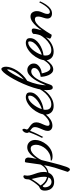

<svg xmlns="http://www.w3.org/2000/svg" viewBox="835 -1609 1034 2784"><g transform="rotate(-90 1352.0 -217.0)"><path d="M109 51Q61 51 32.5 30.5Q4 10 -8 -20.5Q-20 -51 -20 -82Q-20 -112 -12 -128Q-4 -144 7.5 -151.5Q19 -159 29.5 -163Q40 -167 45 -172Q73 -202 98.5 -237.5Q124 -273 143 -314V-325Q143 -363 156 -379Q169 -395 184 -395Q193 -395 197.5 -390.5Q202 -386 203 -380Q203 -374 200 -364Q197 -354 197 -338Q197 -306 210.5 -267.5Q224 -229 237.5 -186.5Q251 -144 251 -98Q251 -86 249.5 -74Q248 -62 246 -52Q279 -59 310 -84.5Q341 -110 369 -165L379 -155Q360 -100 322.5 -69.5Q285 -39 239 -31Q223 11 188 31Q153 51 109 51ZM108 13Q123 13 142 4.5Q161 -4 171 -33Q130 -41 97 -65.5Q64 -90 48 -114Q28 -113 28 -82Q28 -47 49 -17Q70 13 108 13ZM177 -53Q179 -62 180 -72.5Q181 -83 181 -95Q181 -141 169.5 -187Q158 -233 149 -275Q128 -240 103 -205Q78 -170 55 -147Q71 -117 102 -90Q133 -63 177 -53Z M286 280Q278 280 270 273Q262 266 257.5 257.5Q253 249 252 246Q270 189 285 145.5Q300 102 313 59.5Q326 17 337.5 -36.5Q349 -90 361.5 -166.5Q374 -243 388 -354Q389 -364 392 -368.5Q395 -373 408 -373Q436 -373 448 -358Q460 -343 460 -325Q460 -312 455 -279.5Q450 -247 440 -203Q458 -235 483 -266.5Q508 -298 540 -318.5Q572 -339 610 -339Q655 -339 685 -307Q715 -275 715 -223Q715 -184 697.5 -140.5Q680 -97 648 -58.5Q616 -20 572.5 4Q529 28 476 28Q448 28 431 21.5Q414 15 414 7Q414 2 421.5 1.5Q429 1 439 1Q481 0 518.5 -19Q556 -38 584.5 -69.5Q613 -101 629 -139Q645 -177 645 -213Q645 -245 631.5 -267Q618 -289 588 -289Q563 -289 537.5 -273Q512 -257 489.5 -231.5Q467 -206 449.5 -179Q432 -152 423 -131Q405 -59 388 9.5Q371 78 355 134Q339 190 325.5 227Q312 264 300 274Q294 280 286 280Z M922 26Q887 26 866.5 7.5Q846 -11 846 -41Q846 -71 860 -103.5Q874 -136 887.5 -168Q901 -200 901 -225Q901 -254 884 -269.5Q867 -285 847 -297Q825 -240 799 -187.5Q773 -135 757 -107L746 -128Q760 -154 782.5 -203.5Q805 -253 827 -315Q817 -325 817 -340Q817 -369 833.5 -389Q850 -409 860 -409Q872 -409 874.5 -398.5Q877 -388 877 -383Q877 -378 872 -364Q867 -350 866 -346Q867 -333 882.5 -321.5Q898 -310 918.5 -296Q939 -282 954.5 -261Q970 -240 970 -208Q970 -179 957.5 -148Q945 -117 932.5 -90Q920 -63 920 -42Q920 -26 928.5 -20.5Q937 -15 948 -15Q972 -15 997.5 -29.5Q1023 -44 1047.5 -67Q1072 -90 1091 -115.5Q1110 -141 1119 -163L1136 -150Q1117 -108 1083 -67Q1049 -26 1007.5 0Q966 26 922 26Z M1209 44Q1147 44 1115 10Q1083 -24 1083 -74Q1083 -118 1105.5 -168Q1128 -218 1165.5 -262Q1203 -306 1248.5 -333Q1294 -360 1339 -360Q1363 -360 1383.5 -347.5Q1404 -335 1404 -297Q1404 -259 1382 -226Q1360 -193 1323 -167Q1286 -141 1242.5 -124.5Q1199 -108 1155 -103Q1153 -95 1152.5 -87.5Q1152 -80 1152 -72Q1152 -60 1154.5 -46Q1157 -32 1165.5 -19Q1174 -6 1189.5 2Q1205 10 1230 10Q1273 10 1315 -14Q1357 -38 1393.5 -77.5Q1430 -117 1455 -165L1470 -154Q1443 -94 1401 -49.5Q1359 -5 1309.5 19.5Q1260 44 1209 44ZM1162 -128Q1189 -135 1222 -152Q1255 -169 1286 -192.5Q1317 -216 1337 -244.5Q1357 -273 1357 -304Q1357 -315 1353 -320Q1349 -325 1337 -325Q1314 -325 1287.5 -307.5Q1261 -290 1236.5 -261Q1212 -232 1192 -197.5Q1172 -163 1162 -128Z M1738 38Q1709 38 1688 18.5Q1667 -1 1654.5 -30Q1642 -59 1636 -90Q1630 -121 1630 -144Q1642 -145 1663 -150.5Q1684 -156 1706 -167.5Q1728 -179 1743 -196.5Q1758 -214 1758 -238Q1758 -258 1744.5 -269.5Q1731 -281 1710 -281Q1680 -281 1654 -260.5Q1628 -240 1606.5 -207Q1585 -174 1567.5 -136.5Q1550 -99 1537.5 -64.5Q1525 -30 1517 -7Q1509 15 1498.5 23Q1488 31 1474 31Q1460 31 1452 20.5Q1444 10 1440.5 -10Q1437 -30 1437 -57Q1437 -112 1454 -181.5Q1471 -251 1499.5 -325Q1528 -399 1562 -468Q1596 -537 1630.5 -593Q1665 -649 1694.5 -681.5Q1724 -714 1743 -714Q1758 -714 1767.5 -694.5Q1777 -675 1777 -646Q1777 -612 1762 -570Q1747 -528 1719.5 -485Q1692 -442 1654 -404Q1616 -366 1572 -339Q1540 -264 1524 -191.5Q1508 -119 1507 -68Q1524 -109 1546.5 -155Q1569 -201 1597.5 -243Q1626 -285 1659.5 -311.5Q1693 -338 1730 -338Q1768 -338 1795.5 -311Q1823 -284 1823 -246Q1823 -214 1806.5 -192Q1790 -170 1766.5 -156Q1743 -142 1719.5 -135.5Q1696 -129 1680 -128Q1682 -119 1687 -98Q1692 -77 1701.5 -55.5Q1711 -34 1725 -18.5Q1739 -3 1759 -3Q1786 -3 1812.5 -25.5Q1839 -48 1863 -85Q1887 -122 1907 -168L1918 -156Q1903 -106 1874 -62Q1845 -18 1809.5 10Q1774 38 1738 38ZM1593 -389Q1632 -421 1665 -464.5Q1698 -508 1718 -550.5Q1738 -593 1738 -622Q1738 -625 1738 -626.5Q1738 -628 1736 -629Q1726 -627 1702.5 -593.5Q1679 -560 1650 -506Q1621 -452 1593 -389Z M1996 44Q1934 44 1902 10Q1870 -24 1870 -74Q1870 -118 1892.5 -168Q1915 -218 1952.5 -262Q1990 -306 2035.5 -333Q2081 -360 2126 -360Q2150 -360 2170.5 -347.5Q2191 -335 2191 -297Q2191 -259 2169 -226Q2147 -193 2110 -167Q2073 -141 2029.5 -124.5Q1986 -108 1942 -103Q1940 -95 1939.5 -87.5Q1939 -80 1939 -72Q1939 -60 1941.5 -46Q1944 -32 1952.5 -19Q1961 -6 1976.5 2Q1992 10 2017 10Q2060 10 2102 -14Q2144 -38 2180.5 -77.5Q2217 -117 2242 -165L2257 -154Q2230 -94 2188 -49.5Q2146 -5 2096.5 19.5Q2047 44 1996 44ZM1949 -128Q1976 -135 2009 -152Q2042 -169 2073 -192.5Q2104 -216 2124 -244.5Q2144 -273 2144 -304Q2144 -315 2140 -320Q2136 -325 2124 -325Q2101 -325 2074.5 -307.5Q2048 -290 2023.5 -261Q1999 -232 1979 -197.5Q1959 -163 1949 -128Z M2549 20Q2512 20 2493.5 1.5Q2475 -17 2475 -46Q2475 -66 2482.5 -89Q2490 -112 2497 -136Q2504 -160 2504 -182Q2504 -208 2493 -218Q2482 -228 2466 -228Q2435 -228 2403 -203Q2371 -178 2341.5 -139Q2312 -100 2286 -59Q2260 -18 2240 15Q2223 15 2207.5 9Q2192 3 2183 -9Q2183 -14 2193.5 -40Q2204 -66 2218 -103Q2232 -140 2242.5 -180Q2253 -220 2253 -252Q2259 -260 2272.5 -267Q2286 -274 2301 -274Q2331 -274 2331 -247Q2331 -232 2323.5 -199.5Q2316 -167 2304 -129Q2330 -168 2363 -205.5Q2396 -243 2432.5 -267.5Q2469 -292 2505 -292Q2546 -292 2564.5 -263.5Q2583 -235 2583 -201Q2583 -170 2573 -144Q2563 -118 2552.5 -94Q2542 -70 2542 -46Q2542 -26 2550.5 -18.5Q2559 -11 2570 -11Q2595 -11 2620.5 -34Q2646 -57 2669.5 -93Q2693 -129 2711 -166L2724 -152Q2703 -103 2676.5 -64.5Q2650 -26 2618.5 -3Q2587 20 2549 20Z"/></g></svg>

Font: Dancing Script Medium
Style: Regular
Weight: 500
Designer: Pablo Impallari
Foundry: Pablo Impallari
Version: Version 2.000